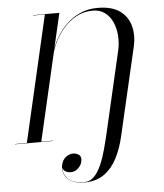

<svg xmlns="http://www.w3.org/2000/svg" viewBox="-129 -816 969 1133"><g transform="rotate(-5 356.0 -250.0)"><path d="M-64 -2H6.5L178.5 -748H109V-750H264.5L217 -544.5Q228.5 -577 251 -614.2Q273.5 -651.5 307.5 -684.5Q341.5 -717.5 387.5 -738.5Q433.5 -759.5 491.5 -759.5Q576.5 -759.5 623.8 -724.8Q671 -690 685.2 -634Q699.5 -578 685 -514.5L563 11.5Q548 76.5 519.8 133.2Q491.5 190 444 225Q396.5 260 324 260Q276 260 247 243.2Q218 226.5 207 200.2Q196 174 202.5 146Q209.5 115 230 99.5Q250.5 84 273.5 84Q292.5 84 308 96Q323.5 108 316.5 138Q312 157 293.8 174.8Q275.5 192.5 250.5 192.5Q232 192.5 217.8 183.8Q203.5 175 202.5 158.5Q198.5 197 228 227.5Q257.5 258 324 258Q358 258 382.5 233Q407 208 425 166.8Q443 125.5 456.2 76.5Q469.5 27.5 480.5 -20L590.5 -496Q601 -542.5 597.8 -587Q594.5 -631.5 578 -667.5Q561.5 -703.5 532.2 -724.8Q503 -746 462.5 -746Q408 -746 364.5 -722.2Q321 -698.5 289.2 -662Q257.5 -625.5 237.8 -586.2Q218 -547 210.5 -515.5L92 -2H160.5V0H-64Z"/></g></svg>

Font: Bodoni* 96pt
Style: Italic
Weight: 400
Italic angle: -13°
Version: Version 2.3